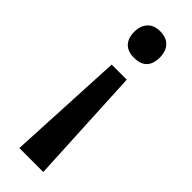

<svg xmlns="http://www.w3.org/2000/svg" viewBox="-245 -565 766 766"><g transform="rotate(45 138.0 -182.5)"><path d="M137 -546Q102 -546 83.5 -525.5Q65 -505 65 -471Q65 -436 83.5 -416.5Q102 -397 137 -397Q210 -397 210 -471Q210 -506 191 -526Q172 -546 137 -546ZM204 181 179 -315H94L69 181Z"/></g></svg>

Font: OpenSansMMV
Style: Semibold
Weight: 600
Designer: Steve Matteson
Foundry: Ascender Corporation
Version: Version 6.000